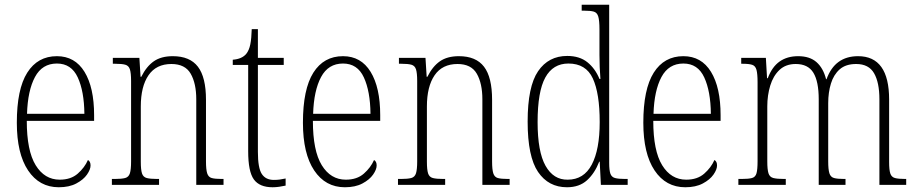

<svg xmlns="http://www.w3.org/2000/svg" viewBox="-20 -780 3866 810"><path d="M228 10Q146 10 98.5 -61Q51 -132 51 -262Q51 -404 95 -473.5Q139 -543 220 -543Q296 -543 336.5 -477Q377 -411 377 -294V-270H93Q93 -144 130.5 -83Q168 -22 232 -22Q279 -22 308 -47.5Q337 -73 351 -105Q362 -99 362 -82Q362 -65 347 -43.5Q332 -22 302 -6Q272 10 228 10ZM336 -300Q335 -395 308 -453.5Q281 -512 220 -512Q158 -512 127.5 -455Q97 -398 94 -300Z M452 0V-25H464Q493 -25 508 -29Q523 -33 528 -49Q533 -65 533 -99V-438Q533 -472 528 -487.5Q523 -503 508.5 -507Q494 -511 466 -511H456V-536H568L573 -456H576Q598 -500 629 -521.5Q660 -543 709 -543Q781 -543 815 -498.5Q849 -454 849 -359V-99Q849 -65 854 -49Q859 -33 873 -29Q887 -25 916 -25H923V0H808V-361Q808 -428 784.5 -469Q761 -510 703 -510Q639 -510 606.5 -462.5Q574 -415 574 -331V-98Q574 -64 579 -48.5Q584 -33 599 -29Q614 -25 643 -25H651V0Z M1130 10Q1075 10 1051 -23Q1027 -56 1027 -142V-506H962V-528Q1001 -531 1019 -553Q1031 -568 1036 -593Q1041 -618 1042 -657H1068V-536H1177V-506H1068V-139Q1068 -71 1084.5 -46Q1101 -21 1135 -21Q1149 -21 1160 -22.5Q1171 -24 1185 -27V3Q1172 6 1157.5 8Q1143 10 1130 10Z M1435 10Q1353 10 1305.5 -61Q1258 -132 1258 -262Q1258 -404 1302 -473.5Q1346 -543 1427 -543Q1503 -543 1543.5 -477Q1584 -411 1584 -294V-270H1300Q1300 -144 1337.5 -83Q1375 -22 1439 -22Q1486 -22 1515 -47.5Q1544 -73 1558 -105Q1569 -99 1569 -82Q1569 -65 1554 -43.5Q1539 -22 1509 -6Q1479 10 1435 10ZM1543 -300Q1542 -395 1515 -453.5Q1488 -512 1427 -512Q1365 -512 1334.5 -455Q1304 -398 1301 -300Z M1659 0V-25H1671Q1700 -25 1715 -29Q1730 -33 1735 -49Q1740 -65 1740 -99V-438Q1740 -472 1735 -487.5Q1730 -503 1715.5 -507Q1701 -511 1673 -511H1663V-536H1775L1780 -456H1783Q1805 -500 1836 -521.5Q1867 -543 1916 -543Q1988 -543 2022 -498.5Q2056 -454 2056 -359V-99Q2056 -65 2061 -49Q2066 -33 2080 -29Q2094 -25 2123 -25H2130V0H2015V-361Q2015 -428 1991.5 -469Q1968 -510 1910 -510Q1846 -510 1813.5 -462.5Q1781 -415 1781 -331V-98Q1781 -64 1786 -48.5Q1791 -33 1806 -29Q1821 -25 1850 -25H1858V0Z M2372 10Q2294 10 2250 -54.5Q2206 -119 2206 -267Q2206 -415 2250 -479.5Q2294 -544 2373 -544Q2425 -544 2458 -517.5Q2491 -491 2509 -447H2513Q2511 -471 2510 -497Q2509 -523 2509 -548V-656Q2509 -693 2504 -710Q2499 -727 2485 -731Q2471 -735 2444 -735H2434V-760H2550V-93Q2550 -62 2555 -47.5Q2560 -33 2574.5 -29Q2589 -25 2617 -25H2628V0H2515L2510 -98H2508Q2489 -49 2456.5 -19.5Q2424 10 2372 10ZM2375 -22Q2443 -22 2476.5 -85.5Q2510 -149 2510 -265Q2510 -386 2481 -449Q2452 -512 2378 -512Q2313 -512 2280.5 -453Q2248 -394 2248 -265Q2248 -140 2281.5 -80.5Q2315 -21 2375 -22Z M2871 10Q2789 10 2741.5 -61Q2694 -132 2694 -262Q2694 -404 2738 -473.5Q2782 -543 2863 -543Q2939 -543 2979.5 -477Q3020 -411 3020 -294V-270H2736Q2736 -144 2773.5 -83Q2811 -22 2875 -22Q2922 -22 2951 -47.5Q2980 -73 2994 -105Q3005 -99 3005 -82Q3005 -65 2990 -43.5Q2975 -22 2945 -6Q2915 10 2871 10ZM2979 -300Q2978 -395 2951 -453.5Q2924 -512 2863 -512Q2801 -512 2770.5 -455Q2740 -398 2737 -300Z M3095 0V-25H3108Q3138 -25 3152.5 -29Q3167 -33 3171.5 -49Q3176 -65 3176 -100V-433Q3176 -468 3171.5 -485Q3167 -502 3153.5 -506.5Q3140 -511 3112 -511H3107V-536H3211L3216 -450H3219Q3237 -498 3269 -520.5Q3301 -543 3347 -543Q3396 -543 3424.5 -518Q3453 -493 3465 -446H3467Q3502 -543 3600 -543Q3731 -543 3731 -360V-96Q3731 -63 3736 -48Q3741 -33 3755.5 -29Q3770 -25 3799 -25H3803V0H3690V-361Q3690 -432 3667.5 -471Q3645 -510 3592 -510Q3548 -510 3522.5 -487.5Q3497 -465 3485.5 -427.5Q3474 -390 3474 -345V-99Q3474 -65 3479 -49Q3484 -33 3498.5 -29Q3513 -25 3541 -25H3547V0H3434V-361Q3434 -436 3411.5 -473Q3389 -510 3337 -510Q3295 -510 3268.5 -485Q3242 -460 3229.5 -419Q3217 -378 3217 -331V-99Q3217 -65 3222 -49Q3227 -33 3242.5 -29Q3258 -25 3288 -25H3295V0Z"/></svg>

Font: Noto Serif Tamil Condensed ExtraLight
Style: Italic
Weight: 200
Width: 3
Italic angle: -12°
Designer: Indian Type Foundry, Tom Grace, and the Monotype Design Team
Foundry: Monotype Imaging Inc.
Version: Version 2.003; ttfautohint (v1.8.4.7-5d5b)